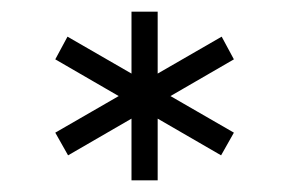

<svg xmlns="http://www.w3.org/2000/svg" viewBox="-20 -770 497 330"><path d="M206 -750H251V-460H206ZM75 -668 96 -707 382 -542 360 -503ZM382 -668 97 -503 75 -542 361 -707Z"/></svg>

Font: Mohave Light
Style: Regular
Weight: 300
Designer: Gumpita Rahayu
Foundry: Tokotype
Version: Version 2.003